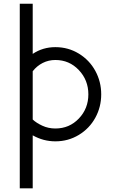

<svg xmlns="http://www.w3.org/2000/svg" viewBox="-20 -760 640 1043"><path d="M157.7 -739.7V-467.3Q212.4 -503.9 280.8 -503.9Q350.6 -503.9 408.2 -468.8Q465.8 -433.6 497.8 -375Q529.8 -316.4 529.8 -247.6Q529.8 -178.7 497.8 -120.4Q465.8 -62 408.2 -27.1Q350.6 7.8 280.8 7.8Q215.3 7.8 157.7 -24.9V263.2H87.4V-86.4V-395V-739.7ZM157.7 -373V-110.8Q177.2 -92.3 210 -77.1Q242.7 -62 280.8 -62Q356.9 -62 408.4 -116.2Q460 -170.4 460 -247.6Q460 -324.7 408.2 -379.4Q356.4 -434.1 280.8 -434.1Q243.7 -434.1 211.9 -418Q180.2 -401.9 157.7 -373Z"/></svg>

Font: LilGrotesk
Style: Regular
Weight: 400
Designer: BSozoo
Foundry: BSozoo
Version: Version 1.004;PS 001.004;hotconv 1.0.70;makeotf.lib2.5.58329